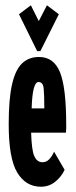

<svg xmlns="http://www.w3.org/2000/svg" viewBox="-20 -698 290 728"><path d="M135 10Q78 10 45.5 -43.5Q13 -97 13 -227Q13 -324 26 -379.5Q39 -435 64.5 -458.5Q90 -482 128 -482Q184 -482 207.5 -424Q231 -366 231 -226Q231 -216 231 -209.5Q231 -203 230 -195H98Q100 -128 110 -106Q120 -84 139 -83Q155 -82 166.5 -94Q178 -106 185 -123L225 -54Q213 -28 189.5 -9Q166 10 135 10ZM100 -287H148Q148 -340 145.5 -363.5Q143 -387 126 -387Q103 -387 100 -287ZM97 -678 127 -618 158 -678 203 -644 133 -504H121L52 -644Z"/></svg>

Font: Inconsolata UltraCondensed Black
Style: Regular
Weight: 900
Width: 1
Monospace: yes
Designer: Raph Levien, Cyreal, Brenton Simpson
Foundry: Raph Levien, Cyreal, Google
Version: Version 3.001; ttfautohint (v1.8.2.53-6de2)